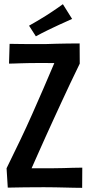

<svg xmlns="http://www.w3.org/2000/svg" viewBox="-20 -904 427 924"><path d="M26.2 -693Q47 -692.6 69.3 -692.4Q91.6 -692.2 114.4 -691.9Q137.2 -691.6 159.7 -691.8Q182.2 -692 202.4 -692Q226.6 -693 251.6 -693.5Q276.6 -694 304.7 -694.5Q332.8 -695 363.2 -695L363.8 -597.8Q340 -549.2 318.2 -503Q296.4 -456.8 276.5 -413.7Q256.6 -370.6 237.4 -328.8Q218.6 -287.6 200.7 -248.3Q182.8 -209 166 -170.7Q149.2 -132.4 132 -94.2Q148 -94.2 164.4 -94.2Q180.8 -94.2 197.3 -94.2Q213.8 -94.2 228.8 -94.2Q263.2 -94.6 285.5 -95.1Q307.8 -95.6 328 -96.4Q348.2 -97.2 376 -97.2L375.4 0Q354.8 0 333.9 -0.5Q313 -1 291 -1.5Q269 -2 245 -2.5Q221 -3 193.4 -3Q170 -3 142.4 -2.8Q114.8 -2.6 89 -2.3Q63.2 -2 43.9 -1.5Q24.6 -1 17.4 -1L11.6 -94.2Q47.8 -167.8 78 -231Q108.2 -294.2 135 -354.8Q162.2 -416.4 188.6 -477Q215 -537.6 241.4 -600.4Q230 -600.4 216.7 -600.6Q203.4 -600.8 189.9 -600.8Q176.4 -600.8 163.8 -600.8Q136.2 -600.8 114.6 -600.3Q93 -599.8 76.2 -599.3Q59.4 -598.8 46.5 -598.3Q33.6 -597.8 23.4 -597.8ZM152.6 -729.2 119.8 -780.4Q138.6 -791.2 158.9 -802.9Q179.2 -814.6 200 -827.8Q214.2 -837 228.1 -846.1Q242 -855.2 255.9 -864.9Q269.8 -874.6 282.6 -883.8L327 -813Q311.2 -805.8 295.5 -798.7Q279.8 -791.6 264.7 -784.8Q249.6 -778 235 -770.8Q221 -764.2 206.9 -757.3Q192.8 -750.4 179.4 -743.5Q166 -736.6 152.6 -729.2Z"/></svg>

Font: Truculenta
Style: Regular
Weight: 400
Designer: Ivan Castro, Eva Sanz & Omnibus-Type Team
Foundry: Omnibus-Type
Version: Version 1.002